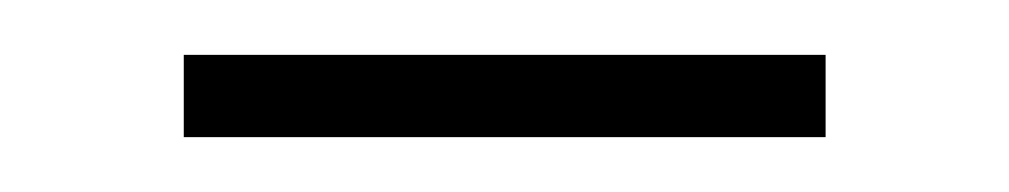

<svg xmlns="http://www.w3.org/2000/svg" viewBox="-20 -279 368 70"><path d="M47 -259H281V-229H47Z"/></svg>

Font: Grenze ExtraLight
Style: Regular
Weight: 275
Designer: Renata Polastri
Foundry: Omnibus-Type
Version: Version 1.002; ttfautohint (v1.8)